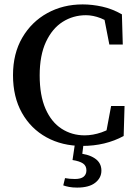

<svg xmlns="http://www.w3.org/2000/svg" viewBox="-20 -647 617 871"><path d="M353 15Q262 15 191 -24Q120 -63 79.5 -135Q39 -207 39 -306Q39 -404 81 -476Q123 -548 194.5 -587.5Q266 -627 355 -627Q398 -627 443.5 -617Q489 -607 533 -582L537 -445H476L449 -584L509 -572V-517Q472 -551 437 -564.5Q402 -578 370 -578Q312 -578 264.5 -548Q217 -518 188.5 -457Q160 -396 160 -305Q160 -214 186.5 -153.5Q213 -93 259.5 -63Q306 -33 364 -33Q401 -33 440.5 -46.5Q480 -60 516 -89V-40L458 -27L484 -166H545L541 -30Q458 15 353 15ZM309 79 321 -2H360L351 69L329 48Q379 51 409.5 71Q440 91 440 127Q440 160 412 182Q384 204 330 204Q309 204 293.5 201Q278 198 267 194L275 161Q296 165 320 165Q347 165 359.5 154.5Q372 144 372 126Q372 105 356.5 94.5Q341 84 309 79Z"/></svg>

Font: Lisu Bosa SemiBold
Style: Regular
Weight: 600
Designer: David Morse, Annie Olsen, Victor Gaultney, Frank Grießhammer (Latin)
Foundry: SIL International
Version: Version 2.000